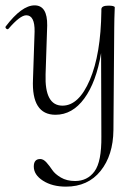

<svg xmlns="http://www.w3.org/2000/svg" viewBox="-34 -415 517 716"><path d="M370 -394Q392 -394 394 -388Q394 -387 393.5 -375Q393 -363 392.5 -345Q392 -327 392 -312L389 70Q388 164 341 222.5Q294 281 212 281Q161 281 126.5 259Q92 237 92 206Q92 178 116 178Q128 178 139.5 191Q151 204 161 219Q171 234 193 247Q215 260 246 260Q292 260 318.5 224Q345 188 344 94L343 -217Q325 -109 280.5 -48Q236 13 173 13Q83 13 89 -119L95 -297Q96 -358 64 -358Q41 -358 -2 -308Q-6 -304 -10.5 -308Q-15 -312 -13 -316Q47 -395 95 -395Q143 -395 142 -320L136 -138Q132 -21 199 -21Q260 -21 301 -117Q342 -213 344 -373V-380Q344 -394 370 -394Z"/></svg>

Font: Cormorant Upright Light
Style: Regular
Weight: 300
Designer: Christian Thalmann (Catharsis Fonts)
Foundry: Catharsis Fonts
Version: Version 3.302;PS 003.302;hotconv 1.0.88;makeotf.lib2.5.64775